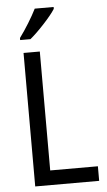

<svg xmlns="http://www.w3.org/2000/svg" viewBox="-62 -983 572 1023"><g transform="rotate(-5 224.0 -472.0)"><path d="M164 -944Q147 -910 122 -869.5Q97 -829 72 -795V-784H127Q160 -811 203 -857.5Q246 -904 265 -934V-944ZM426 0V-78H171V-714H84V0Z"/></g></svg>

Font: Noto Sans UI SemiCondensed
Style: Regular
Weight: 400
Width: 4
Designer: Monotype Design Team
Foundry: Monotype Imaging Inc.
Version: 1.001